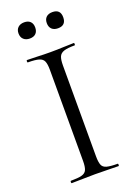

<svg xmlns="http://www.w3.org/2000/svg" viewBox="-152 -857 637 916"><g transform="rotate(-20 166.0 -399.5)"><path d="M199 -81Q199 -52 204.8 -37Q210.6 -22 229.2 -17Q247.8 -12 284.4 -12Q286.6 -12 286.6 -6Q286.6 0 284.4 0Q259.9 0 230.4 -1Q200.9 -2 165.2 -2Q131.5 -2 101.4 -1Q71.3 0 46.8 0Q44 0 44 -6Q44 -12 46.9 -12Q83.4 -12 102.1 -17Q120.8 -22 127.1 -37Q133.4 -52 133.4 -81V-544Q133.4 -573 127.1 -587.5Q120.9 -602 102.1 -607.5Q83.4 -613 46.8 -613Q44 -613 44 -619Q44 -625 46.8 -625Q71.3 -625 101.4 -623.5Q131.5 -622 165.2 -622Q200.9 -622 230.9 -623.5Q261 -625 284.4 -625Q286.6 -625 286.6 -619Q286.6 -613 284.4 -613Q247.9 -613 229.7 -607Q211.5 -601 205.2 -586Q199 -571 199 -542ZM95 -716.6Q75.6 -716.6 63.8 -727.5Q52 -738.4 52 -758Q52 -777.2 63.8 -788Q75.6 -798.8 95 -798.8Q115.2 -798.8 126 -788Q136.8 -777.2 136.8 -758Q136.8 -738.4 126 -727.5Q115.2 -716.6 95 -716.6ZM238.2 -716.6Q218 -716.6 206.8 -727.5Q195.6 -738.4 195.6 -758Q195.6 -777.2 206.8 -787.9Q218 -798.6 238.2 -798.6Q279 -798.6 279 -758Q279 -716.6 238.2 -716.6Z"/></g></svg>

Font: Cormorant Light
Style: Regular
Weight: 300
Designer: Christian Thalmann (Catharsis Fonts)
Foundry: Catharsis Fonts
Version: Version 4.000